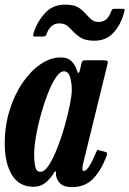

<svg xmlns="http://www.w3.org/2000/svg" viewBox="-22 -774 545 809"><path d="M426.5 -115Q403.5 -55 369.8 -20.2Q336 14.5 280.5 14.5Q247.5 14.5 232 -0.8Q216.5 -16 214.5 -34Q213.5 -38 213.8 -40.5Q214 -43 214 -47Q213 -59 204 -44Q192 -23 170.8 -5Q149.5 13 119.5 13Q58.5 13 28.2 -37Q-2 -87 -2 -168.5Q-2 -244.5 18.8 -310.5Q39.5 -376.5 73.8 -426.2Q108 -476 149.8 -504Q191.5 -532 233.5 -532Q265.5 -532 281 -514.2Q296.5 -496.5 301 -480Q304 -468 308 -467Q312 -466 315.5 -481.5L321 -506Q322.5 -513.5 325.8 -516.8Q329 -520 338 -520H412.5Q428.5 -520 431 -516.2Q433.5 -512.5 430 -500L328.5 -86Q327.5 -82 326.2 -75Q325 -68 325 -64.5Q325 -53.5 331.5 -53.5Q350 -53.5 382.5 -131Q385.5 -138.5 387.2 -140.8Q389 -143 400 -140L420 -134.5Q427.5 -132.5 428.8 -128.8Q430 -125 426.5 -115ZM280.5 -395.5Q280.5 -423.5 273.5 -448.5Q266.5 -473.5 247 -473.5Q231 -473.5 213.8 -448Q196.5 -422.5 180.2 -381.5Q164 -340.5 150.8 -293.2Q137.5 -246 129.8 -201.2Q122 -156.5 122 -124.5Q122 -91.5 126.8 -70.8Q131.5 -50 148.5 -50Q165.5 -50 183.8 -78Q202 -106 219.2 -149.8Q236.5 -193.5 250.2 -241.8Q264 -290 272.2 -331.5Q280.5 -373 280.5 -395.5ZM376.5 -602.5Q339.5 -602.5 320 -614.2Q300.5 -626 287 -640.5Q275.5 -653 262.8 -664.2Q250 -675.5 227 -675.5Q208 -675.5 194 -662.5Q180 -649.5 173 -627Q169 -620 159.5 -620H126.5Q118 -620 117.8 -623.8Q117.5 -627.5 119.5 -635Q134.5 -682.5 167.5 -718.5Q200.5 -754.5 252 -754.5Q289 -754.5 307.5 -743Q326 -731.5 338.5 -716.5Q349 -704.5 361.5 -693Q374 -681.5 394.5 -681.5Q430.5 -681.5 446.5 -726Q448.5 -731.5 451 -734.2Q453.5 -737 460.5 -737H495Q501.5 -737 502.5 -734.5Q503.5 -732 502 -726Q488 -670.5 456.5 -636.5Q425 -602.5 376.5 -602.5Z"/></svg>

Font: Besley* Condensed Semi
Style: Italic
Weight: 600
Width: 3
Italic angle: -13°
Designer: Owen Earl
Foundry: indestructible type*
Version: Version 3.000; ttfautohint (v1.8.3)